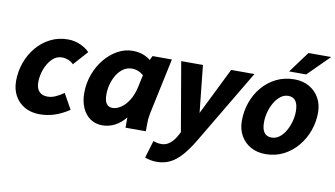

<svg xmlns="http://www.w3.org/2000/svg" viewBox="-88 -939 2341 1340"><g transform="rotate(10 1083.0 -269.0)"><path d="M22 -188Q22 -257 44.5 -319.5Q67 -382 108 -431Q149 -480 205.5 -508.5Q262 -537 330 -537Q376 -537 417.5 -518.5Q459 -500 483 -474L392 -372Q376 -389 354 -397.5Q332 -406 310 -406Q270 -406 240 -375.5Q210 -345 193 -299.5Q176 -254 176 -207Q176 -164 197 -141.5Q218 -119 256 -119Q285 -119 313.5 -132Q342 -145 371 -165L432 -56Q377 -20 326.5 -4Q276 12 223 12Q163 12 117.5 -13.5Q72 -39 47 -84.5Q22 -130 22 -188Z M505 -189Q505 -257 527.5 -319.5Q550 -382 590 -431Q630 -480 681 -508.5Q732 -537 789 -537Q862 -537 915 -495L930 -525H1067L982 -125Q978 -104 976.5 -87.5Q975 -71 975 -49V0H831V-73Q800 -33 757.5 -10.5Q715 12 667 12Q618 12 581.5 -13.5Q545 -39 525 -84.5Q505 -130 505 -189ZM659 -207Q659 -161 674 -140.5Q689 -120 716 -120Q746 -120 776.5 -140.5Q807 -161 831.5 -200Q856 -239 868 -294L887 -382Q850 -414 805 -414Q771 -414 744 -395.5Q717 -377 698 -346.5Q679 -316 669 -279.5Q659 -243 659 -207Z M1002 181 1039 58Q1067 69 1097 69Q1163 69 1209 -21L1217 -36L1133 -525H1287L1322 -191L1487 -525H1652L1340 0Q1298 70 1259 113.5Q1220 157 1178 177Q1136 197 1084 197Q1062 197 1040 192.5Q1018 188 1002 181Z M1622 -188Q1622 -257 1644 -319.5Q1666 -382 1707.5 -431Q1749 -480 1806.5 -508.5Q1864 -537 1935 -537Q1994 -537 2039 -511.5Q2084 -486 2110 -441Q2136 -396 2136 -336Q2136 -271 2114 -209Q2092 -147 2050.5 -97Q2009 -47 1951.5 -17.5Q1894 12 1823 12Q1765 12 1719.5 -13Q1674 -38 1648 -83.5Q1622 -129 1622 -188ZM1776 -205Q1776 -109 1846 -109Q1876 -109 1901 -128Q1926 -147 1944 -178Q1962 -209 1972 -245.5Q1982 -282 1982 -318Q1982 -416 1912 -416Q1882 -416 1857 -396.5Q1832 -377 1814 -346Q1796 -315 1786 -278Q1776 -241 1776 -205ZM1887 -585 1998 -735H2159L2008 -585Z"/></g></svg>

Font: Radio Canada
Style: Bold Italic
Weight: 700
Italic angle: -12°
Designer: Charles Daoud, Etienne Aubert Bonn, Alexandre Saumier Demers, Jacques Le Bailly
Foundry: Radio-Canada
Version: Version 2.104; ttfautohint (v1.8.4.7-5d5b);gftools[0.9.28.de